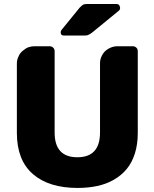

<svg xmlns="http://www.w3.org/2000/svg" viewBox="-20 -927 768 956"><path d="M64 -265.1V-610.8Q64 -630.4 73.2 -647.9Q80.1 -664.1 94.2 -674.8Q108.4 -687 122.1 -691.9Q138.2 -696.8 150.9 -696.8H226.1Q237.3 -696.8 244.6 -689.9Q252 -683.1 252 -671.9V-267.1Q252 -144 365.2 -144Q478 -144 478 -267.1V-611.8Q478 -631.8 486.8 -648.9Q496.6 -670.4 518.6 -683.6Q540.5 -696.8 564.9 -696.8H640.1Q651.4 -696.8 658.7 -689.9Q666 -683.1 666 -671.9V-265.1Q666 -208.5 651.6 -162.8Q637.2 -117.2 610.8 -85.4Q584.5 -53.7 547.1 -32.2Q509.8 -10.7 464.6 -1Q419.4 8.8 366.2 8.8Q223.6 8.8 143.8 -60.3Q64 -129.4 64 -265.1ZM400.9 -750H297.9Q282.2 -750 282.2 -766.1Q282.2 -773.9 287.1 -778.8L376 -888.2Q387.7 -899.9 394 -903.8Q402.3 -907.2 413.1 -907.2H559.1Q567.9 -907.2 573.2 -901.9Q578.1 -893.6 578.1 -887.2Q578.1 -879.9 573.2 -875L439 -765.1Q425.8 -754.9 420.9 -753.9Q414.6 -750 400.9 -750Z"/></svg>

Font: Cunia
Style: Bold
Weight: 700
Designer: Alejo Bergmann, Denis Ignatov
Foundry: Hubert & Fischer
Version: Version 1.00 February 21, 2019, initial release